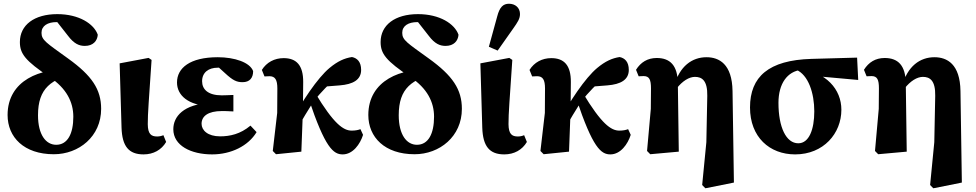

<svg xmlns="http://www.w3.org/2000/svg" viewBox="-20 -801 5160 1015"><path d="M264.6 14.4C396.6 14.4 514.7 -79.1 514.7 -225.6C514.7 -328.3 466 -401 340.2 -491.5C225.6 -574.4 199.4 -588.5 199.4 -627.5C199.4 -664.7 232.2 -684.1 278.8 -684.1C307.1 -684.1 325.6 -675.5 338.5 -666.1L336 -692.7L273.4 -696L339.2 -612.2C371.7 -568.9 399.2 -558.3 428.5 -558.3C472.2 -558.3 494.5 -584.9 496.9 -617.3C476.5 -675.4 397.2 -726.3 282.8 -726.3C161.2 -726.3 85.1 -668.8 85.1 -578.8C85.1 -516.8 113.6 -479.8 242.1 -393.7C331.9 -333.7 367.6 -261.1 367.6 -183.9C367.6 -94.2 337.4 -35.6 277.1 -35.6C222.9 -35.6 180.9 -88.3 180.9 -192C180.9 -334 249.8 -386 392.9 -414.6L358.4 -431C194.7 -444.8 20.1 -375.9 20.1 -193.1C20.1 -75.3 107.2 14.4 264.6 14.4Z M738.9 15.2C791.2 15.2 833.6 -8.6 858.3 -50.5L843.8 -86.4C834.1 -82.1 823.2 -79.5 810.6 -79.5C779.6 -79.5 761.7 -91.9 761.2 -144.4C760.9 -201.8 767.5 -275.1 781.3 -484.2L765.5 -494.9L612.5 -466.1L622.5 -126.4C625.6 -27.6 660.6 15.2 738.9 15.2Z M1101.4 15.2C1201.4 15.2 1292.4 -29.3 1336.4 -102.5L1304.1 -136.9C1250.7 -92 1195.4 -80.2 1143.5 -80.2C1077.9 -80.2 1045.6 -112.3 1045.6 -146.7C1045.6 -186.4 1079.2 -213.9 1152.9 -213.9C1167.2 -213.9 1180.1 -213.9 1213.8 -211.9V-299C1183.1 -298 1172.3 -297 1152.3 -297C1079.6 -297 1048.4 -328.7 1048.4 -371.6C1048.4 -418.1 1082.7 -443.1 1130.7 -443.1C1148.5 -443.1 1172.8 -446.8 1201.5 -439.7L1179.3 -466.8L1120.5 -458.8L1168.2 -415.5C1213.2 -373.5 1232.9 -366.6 1262.8 -366.6C1299.8 -366.6 1318.2 -389.2 1318.2 -425C1301.4 -471.2 1220.6 -498.5 1131.2 -498.5C984.1 -498.5 915.7 -441.4 915.7 -365.1C915.7 -296.7 975.1 -243.8 1091.7 -239.8V-257.6C949.7 -249.4 896.2 -185 896.2 -117.7C896.2 -31.6 988.9 15.2 1101.4 15.2Z M1439 14.3 1573.1 0.7C1575.7 -58.3 1578.4 -147 1581.4 -218L1582.8 -367.2C1583.3 -455.7 1547.3 -493.7 1479.3 -493.7C1430.7 -493.7 1389.1 -471.2 1364.3 -431.3L1378.2 -397C1385.1 -397.5 1397 -398.1 1404.2 -398.1C1434.6 -398.1 1446.2 -379.4 1446.2 -333L1445.4 -204L1422 -2.9L1439 14.3ZM1550.1 -116.4C1578.9 -171.9 1607.2 -216 1636.6 -263.2C1676.2 -313.6 1718.9 -358.5 1769.4 -396.2L1673.3 -341.5L1775.7 -349.6C1847.1 -355.2 1889.1 -379.7 1889.1 -431.3C1889.1 -473.9 1868.5 -493.8 1840.7 -499.5C1800.9 -493.4 1765 -477.5 1721.7 -441.4C1659.3 -389.5 1572.8 -261.4 1519.6 -155.3L1550.1 -116.4ZM1791.8 15.2C1845.4 15.2 1884 -39 1899.3 -88.1L1885.5 -118.2C1873.4 -113.5 1858.7 -110.5 1839.1 -110.5C1795.5 -110.5 1744.8 -145.4 1645.7 -310.2L1611.7 -279.2C1698.8 -18.8 1742.3 15.2 1791.8 15.2Z M2171.6 14.4C2303.6 14.4 2421.7 -79.1 2421.7 -225.6C2421.7 -328.3 2373 -401 2247.2 -491.5C2132.6 -574.4 2106.4 -588.5 2106.4 -627.5C2106.4 -664.7 2139.2 -684.1 2185.8 -684.1C2214.1 -684.1 2232.6 -675.5 2245.5 -666.1L2243 -692.7L2180.4 -696L2246.2 -612.2C2278.7 -568.9 2306.2 -558.3 2335.5 -558.3C2379.2 -558.3 2401.5 -584.9 2403.9 -617.3C2383.5 -675.4 2304.2 -726.3 2189.8 -726.3C2068.2 -726.3 1992.1 -668.8 1992.1 -578.8C1992.1 -516.8 2020.6 -479.8 2149.1 -393.7C2238.9 -333.7 2274.6 -261.1 2274.6 -183.9C2274.6 -94.2 2244.4 -35.6 2184.1 -35.6C2129.9 -35.6 2087.9 -88.3 2087.9 -192C2087.9 -334 2156.8 -386 2299.9 -414.6L2265.4 -431C2101.7 -444.8 1927.1 -375.9 1927.1 -193.1C1927.1 -75.3 2014.2 14.4 2171.6 14.4Z M2645.9 15.2C2698.2 15.2 2740.6 -8.6 2765.3 -50.5L2750.8 -86.4C2741.1 -82.1 2730.2 -79.5 2717.6 -79.5C2686.6 -79.5 2668.7 -91.9 2668.2 -144.4C2667.9 -201.8 2674.5 -275.1 2688.3 -484.2L2672.5 -494.9L2519.5 -466.1L2529.5 -126.4C2532.6 -27.6 2567.6 15.2 2645.9 15.2ZM2564.4 -553.8 2610.9 -533.6 2693.5 -650.9C2715.9 -682.8 2728.9 -701.5 2728.9 -726.8C2728.9 -760.4 2703.5 -781.2 2670.8 -781.2C2640.1 -781.2 2621.3 -763.9 2608.4 -714L2564.4 -553.8Z M2854 14.3 2988.1 0.7C2990.7 -58.3 2993.4 -147 2996.4 -218L2997.8 -367.2C2998.3 -455.7 2962.3 -493.7 2894.3 -493.7C2845.7 -493.7 2804.1 -471.2 2779.3 -431.3L2793.2 -397C2800.1 -397.5 2812 -398.1 2819.2 -398.1C2849.6 -398.1 2861.2 -379.4 2861.2 -333L2860.4 -204L2837 -2.9L2854 14.3ZM2965.1 -116.4C2993.9 -171.9 3022.2 -216 3051.6 -263.2C3091.2 -313.6 3133.9 -358.5 3184.4 -396.2L3088.3 -341.5L3190.7 -349.6C3262.1 -355.2 3304.1 -379.7 3304.1 -431.3C3304.1 -473.9 3283.5 -493.8 3255.7 -499.5C3215.9 -493.4 3180 -477.5 3136.7 -441.4C3074.3 -389.5 2987.8 -261.4 2934.6 -155.3L2965.1 -116.4ZM3206.8 15.2C3260.4 15.2 3299 -39 3314.3 -88.1L3300.5 -118.2C3288.4 -113.5 3273.7 -110.5 3254.1 -110.5C3210.5 -110.5 3159.8 -145.4 3060.7 -310.2L3026.7 -279.2C3113.8 -18.8 3157.3 15.2 3206.8 15.2Z M3400.6 -2.9 3417.5 14.3 3568.4 0.7 3563.4 -360.9C3562.4 -455 3522.5 -494.4 3451.8 -494.4C3403.4 -494.4 3367.1 -471.9 3342.3 -432L3356.2 -397.7C3363.4 -398.2 3375 -398.8 3382.2 -398.8C3412.6 -398.8 3421.4 -380.1 3421.4 -333.8L3420.5 -225.6L3400.6 -2.9ZM3692 177.1 3708.9 194.3 3859.8 164.1 3852.5 -319.5C3850.5 -462.5 3781.6 -498.5 3714.8 -498.5C3639.5 -498.5 3571.7 -451.7 3543.9 -345.3L3557.7 -334.3C3587.3 -372.1 3622.6 -394.6 3653.9 -394.6C3690.5 -394.6 3720.6 -375.8 3719 -294.2L3714.1 -49.4L3692 177.1Z M4183.4 15.2C4333.5 15.2 4427.9 -95.5 4427.9 -220.8C4427.9 -329.1 4347.9 -419.9 4202.9 -438.8L4187.3 -433.3C4254.2 -405.6 4284.7 -307.3 4284.7 -212.2C4284.7 -116.6 4257 -43.5 4200.1 -43.5C4135.7 -43.5 4095.3 -128.7 4095.3 -257.1C4095.3 -359.9 4142.7 -423.2 4215.7 -431.8L4270.9 -400.5L4516.9 -378.3L4511 -496.4L4269.5 -489.7C4043.6 -483.1 3944.9 -395.6 3944.9 -232.8C3944.9 -76.4 4048.2 15.2 4183.4 15.2Z M4605.6 -2.9 4622.5 14.3 4773.4 0.7 4768.4 -360.9C4767.4 -455 4727.5 -494.4 4656.8 -494.4C4608.4 -494.4 4572.1 -471.9 4547.3 -432L4561.2 -397.7C4568.4 -398.2 4580 -398.8 4587.2 -398.8C4617.6 -398.8 4626.4 -380.1 4626.4 -333.8L4625.5 -225.6L4605.6 -2.9ZM4897 177.1 4913.9 194.3 5064.8 164.1 5057.5 -319.5C5055.5 -462.5 4986.6 -498.5 4919.8 -498.5C4844.5 -498.5 4776.7 -451.7 4748.9 -345.3L4762.7 -334.3C4792.3 -372.1 4827.6 -394.6 4858.9 -394.6C4895.5 -394.6 4925.6 -375.8 4924 -294.2L4919.1 -49.4L4897 177.1Z"/></svg>

Font: Source Serif Variable
Style: Regular
Weight: 389
Designer: Frank Grießhammer
Foundry: Adobe Systems Incorporated
Version: Version 3.001;hotconv 1.0.111;makeotfexe 2.5.65597